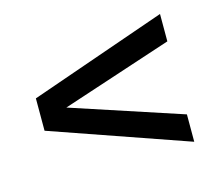

<svg xmlns="http://www.w3.org/2000/svg" viewBox="-58 -535 505 447"><g transform="rotate(-15 195.0 -311.0)"><path d="M360 -399 93 -311 360 -223V-157L30 -272V-350L360 -465Z"/></g></svg>

Font: Teko Light
Style: Regular
Weight: 300
Designer: Manushi Parikh, Jonny Pinhorn
Foundry: Indian Type Foundry
Version: Version 1.105;PS 1.0;hotconv 1.0.78;makeotf.lib2.5.61930; tt